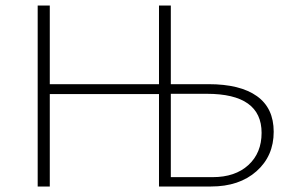

<svg xmlns="http://www.w3.org/2000/svg" viewBox="-20 -678 1070 698"><path d="M738 -372Q853 -372 914 -328.5Q975 -285 975 -199Q975 -111 912.5 -55.5Q850 0 747 0H558V-336H161V0H117V-658H161V-372H558V-658H601V-372ZM753 -34Q835 -34 883 -78Q931 -122 931 -195Q931 -337 732 -337H601V-34Z"/></svg>

Font: EauTestText Light
Style: Regular
Weight: 300
Designer: Christian Thalmann (Catharsis Fonts)
Version: Version 0.001;PS 000.001;hotconv 1.0.88;makeotf.lib2.5.64775